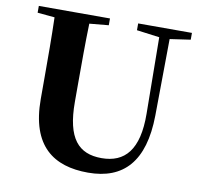

<svg xmlns="http://www.w3.org/2000/svg" viewBox="-83 -836 996 946"><g transform="rotate(10 414.5 -363.5)"><path d="M802 -747H533V-713L647 -698L651 -316C653 -135 586 -62 470 -62C355 -62 293 -129 293 -312V-406C293 -505 293 -606 296 -704L392 -713V-747H36V-713L122 -705C125 -605 125 -504 125 -406V-297C125 -61 245 20 417 20C594 20 692 -84 695 -314L699 -698L802 -713Z"/></g></svg>

Font: Noto Serif CJK JP Black
Style: Regular
Weight: 900
Designer: Ryoko NISHIZUKA 西塚涼子 (kana & ideographs); Frank Grießhammer (Latin, Greek & Cyrillic); Wenlong ZHANG 张文龙 (bopomofo); San
Foundry: Adobe Systems Incorporated
Version: Version 1.001;PS 1.001;hotconv 16.6.54;makeotf.lib2.5.65590